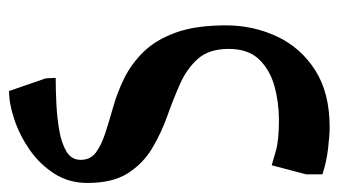

<svg xmlns="http://www.w3.org/2000/svg" viewBox="-182 -339 748 424"><g transform="rotate(90 192.0 -127.0)"><path d="M181 227 153 146 152 124Q178 124 209 122.5Q240 121 268.5 116Q297 111 315 100Q333 89 333 69Q333 47 316.5 35Q300 23 274 14.5Q248 6 216 -3Q184 -12 152.5 -27.5Q121 -43 94.5 -70Q68 -97 52 -141Q36 -185 36 -252Q36 -312 60.5 -364.5Q85 -417 135 -449Q185 -481 261 -481Q278 -481 308 -477.5Q338 -474 365 -465V-429L345 -353Q335 -356 312 -362.5Q289 -369 245 -369Q206 -369 170 -359Q134 -349 111 -325Q88 -301 88 -258Q88 -215 109.5 -190.5Q131 -166 164.5 -151Q198 -136 236 -122.5Q274 -109 307.5 -89Q341 -69 362.5 -35.5Q384 -2 384 54Q384 95 363.5 127Q343 159 311.5 181Q280 203 245 215Q210 227 181 227Z"/></g></svg>

Font: STIX Two Text SemiBold
Style: Regular
Weight: 600
Designer: Ross Mills, John Hudson & Paul Hanslow, Tiro Typeworks Ltd; with prior portions MicroPress Inc., and Coen Hoffman.
Foundry: Tiro Typeworks Ltd
Version: Version 2.13 b171